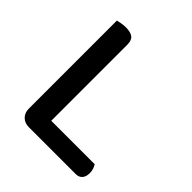

<svg xmlns="http://www.w3.org/2000/svg" viewBox="-172 -730 848 848"><g transform="rotate(45 252.0 -306.5)"><path d="M140 1Q114 1 98 -15Q82 -31 82 -57V-607Q90 -609 103.5 -611.5Q117 -614 132 -614Q161 -614 175.5 -603Q190 -592 190 -564V-89H461Q466 -82 470 -71Q474 -60 474 -46Q474 -23 463 -11Q452 1 434 1H140Z"/></g></svg>

Font: Baloo Thambi 2 Medium
Style: Regular
Weight: 500
Designer: Aadarsh Rajan and Ek Type
Foundry: Ek Type
Version: Version 1.640;hotconv 1.0.111;makeotfexe 2.5.65597; ttfautoh